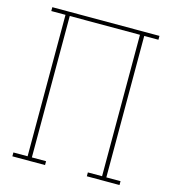

<svg xmlns="http://www.w3.org/2000/svg" viewBox="-109 -825 819 914"><g transform="rotate(15 300.0 -367.5)"><path d="M36 0V-19H106V-716H36V-735H564V-716H494V-19H564V0H403V-19H473V-716H127V-19H197V0Z"/></g></svg>

Font: Iosevka Etoile Thin
Style: Regular
Weight: 100
Designer: Belleve Invis
Foundry: Belleve Invis
Version: Version 22.1.2; ttfautohint (v1.8.4)